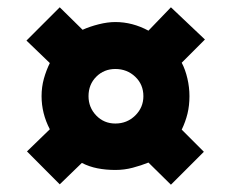

<svg xmlns="http://www.w3.org/2000/svg" viewBox="-20 -614 620 521"><path d="M443.8 -112.8 382.8 -172.9Q363.3 -165 340.3 -158.9Q317.4 -152.8 293 -152.8Q267.6 -152.8 244.9 -157.2Q222.2 -161.6 202.1 -171.9L142.1 -113.8L53.2 -203.1L115.2 -263.2Q92.8 -306.2 92.8 -353Q92.8 -377.9 99.1 -400.6Q105.5 -423.3 115.2 -442.9L51.8 -503.9L142.1 -594.2L204.1 -533.2Q223.6 -542 247.8 -548.1Q272 -554.2 293 -554.2Q339.4 -554.2 382.8 -530.8L443.8 -594.2L536.1 -506.8L473.1 -443.8Q482.9 -425.3 488.5 -401.1Q494.1 -377 494.1 -353Q494.1 -327.6 488.8 -305.7Q483.4 -283.7 473.1 -262.2L533.2 -202.1ZM293 -278.8Q324.7 -278.8 346.9 -300.5Q369.1 -322.3 369.1 -353Q369.1 -384.8 346.9 -405.8Q324.7 -426.8 293 -426.8Q262.2 -426.8 241.2 -405.8Q220.2 -384.8 220.2 -353Q220.2 -322.3 241.2 -300.5Q262.2 -278.8 293 -278.8Z"/></svg>

Font: Open Sans ExtraBold
Style: Italic
Weight: 800
Italic angle: -12°
Designer: Monotype Design Team
Foundry: Monotype Imaging Inc.
Version: Version 3.000; ttfautohint (v1.8.4)